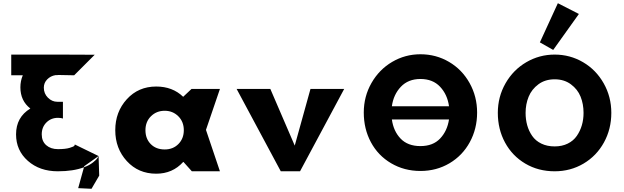

<svg xmlns="http://www.w3.org/2000/svg" viewBox="-20 -1067 3889 1196"><path d="M442 -598 570 -726Q534 -727 338 -727H50V-598H122Q107 -563 107 -523Q107 -439 169 -391Q80 -337 80 -230Q80 -130 153.5 -65Q227 0 340 0Q437 0 503 -25L505 -32L594 -95L598 27L550 109L467 105L503 -25Q536 -37 558.5 -54.5Q581 -72 588 -84L594 -95L446 -167Q446 -164 443 -159Q440 -154 414 -146Q388 -138 341 -138Q296 -138 268 -162.5Q240 -187 240 -230Q240 -275 269 -304Q298 -333 341 -333Q349 -333 356.5 -332Q364 -331 368 -330L372 -328V-433H337Q304 -433 278.5 -458.5Q253 -484 253 -521Q253 -551 274 -572.5Q295 -594 326 -599H339V-600Z M953 -528Q1055 -528 1121 -464L1173 -513H1350L1263 -258L1350 0H1175L1123 -58H1121Q1055 15 953 15Q842 15 770 -63.5Q698 -142 698 -256Q698 -370 770 -449Q842 -528 953 -528ZM1006 -136Q1058 -136 1091.5 -170Q1125 -204 1125 -256Q1125 -309 1090.5 -343Q1056 -377 1006 -377Q955 -377 920.5 -343Q886 -309 886 -256Q886 -203 919 -169.5Q952 -136 1006 -136Z M1664 -513 1816 -160 1914 -513H2124L1849 0H1729L1454 -513Z M2777 -405Q2767 -478 2721.5 -526.5Q2676 -575 2599 -575Q2523 -575 2477 -526.5Q2431 -478 2421 -405ZM2421 -323Q2431 -250 2475.5 -203.5Q2520 -157 2599 -157Q2677 -157 2721.5 -204Q2766 -251 2777 -323ZM2246 -366Q2246 -466 2294 -550Q2342 -634 2423 -681.5Q2504 -729 2599 -729Q2696 -729 2777 -681.5Q2858 -634 2905 -550Q2952 -466 2952 -366Q2952 -265 2906.5 -181.5Q2861 -98 2780 -50Q2699 -2 2599 -2Q2498 -2 2416.5 -50Q2335 -98 2290.5 -181Q2246 -264 2246 -366Z M3343 -803 3455 -1047 3586 -980 3426 -756ZM3081 -364Q3081 -464 3129 -548Q3177 -632 3258.5 -679.5Q3340 -727 3435 -727Q3531 -727 3612 -679.5Q3693 -632 3740.5 -548Q3788 -464 3788 -364Q3788 -263 3742 -179.5Q3696 -96 3615 -48Q3534 0 3435 0Q3333 0 3252 -48Q3171 -96 3126 -179Q3081 -262 3081 -364ZM3254 -364Q3254 -323 3264 -287Q3274 -251 3295 -220.5Q3316 -190 3352 -172.5Q3388 -155 3435 -155Q3481 -155 3516.5 -172.5Q3552 -190 3573 -220.5Q3594 -251 3604.5 -287Q3615 -323 3615 -364Q3615 -419 3596.5 -465Q3578 -511 3536 -542Q3494 -573 3435 -573Q3376 -573 3334 -542Q3292 -511 3273 -464.5Q3254 -418 3254 -364Z"/></svg>

Font: Hussar
Style: BoldWeb
Weight: 700
Foundry: Cannot Into Space Fonts
Version: Version 2.00